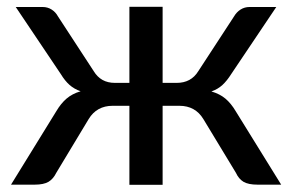

<svg xmlns="http://www.w3.org/2000/svg" viewBox="-20 -528 835 549"><path d="M784 0H716.5Q690 0 676.2 -8.2Q662.5 -16.5 654.5 -34L561.5 -187.5Q550 -206.5 532.8 -216Q515.5 -225.5 493 -225.5H445V0.5H350V-225.5H302Q279.5 -225.5 262.2 -216Q245 -206.5 233.5 -187.5L141 -34Q132.5 -16.5 118.8 -8.2Q105 0 79 0H11.5L141 -210Q154 -232 170.2 -246Q186.5 -260 210.5 -267Q192 -273.5 178.8 -285.2Q165.5 -297 154 -316L25 -508H102Q116 -508 127.5 -500.8Q139 -493.5 145.5 -481.5L248 -324.5Q258 -308 273 -299.5Q288 -291 309 -291H350V-508.5H445V-291H485Q526.5 -291 547 -324.5L649.5 -481.5Q656.5 -493.5 668 -500.8Q679.5 -508 693.5 -508H770L641 -316Q629 -297 616 -285Q603 -273 584.5 -266.5Q608.5 -259.5 624.8 -245.8Q641 -232 654 -210Z"/></svg>

Font: Lato 2
Style: Regular
Weight: 500
Designer: Lukasz Dziedzic with Adam Twardoch and Botio Nikoltchev
Foundry: tyPoland Lukasz Dziedzic
Version: Version 2.015; 2015-08-06; http://www.latofonts.com/